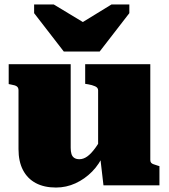

<svg xmlns="http://www.w3.org/2000/svg" viewBox="-20 -831 758 861"><path d="M266 -600H427L560 -772V-811H480L304 -703H400L221 -811H133V-772ZM297 -543V-168Q297 -152 300.5 -140.5Q304 -129 313 -123Q322 -117 336 -117Q354 -117 371.5 -129.5Q389 -142 408.5 -169Q428 -196 449 -238L445 -140Q426 -95 393 -61.5Q360 -28 318.5 -9Q277 10 231 10Q178 10 140.5 -10Q103 -30 83 -68.5Q63 -107 63 -162V-426Q63 -438 55.5 -443.5Q48 -449 29 -452L19 -454V-543ZM654 -543V-114Q654 -106 657.5 -101.5Q661 -97 668.5 -94.5Q676 -92 688 -88L695 -86V0H444L429 -129L420 -134V-426Q420 -438 406.5 -444Q393 -450 375 -453L362 -455V-543Z"/></svg>

Font: Roboto Serif Black
Style: Regular
Weight: 900
Designer: Greg Gazdowicz
Foundry: Commercial Type
Version: Version 1.008